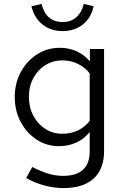

<svg xmlns="http://www.w3.org/2000/svg" viewBox="-20 -737 640 976"><path d="M303 219Q254 219 204.5 205.5Q155 192 113 168L144 112Q189 135 226 146Q263 157 300 157Q436 157 436 32V-66Q408 -31 368 -12.5Q328 6 280 6Q217 6 166 -27.5Q115 -61 85 -117.5Q55 -174 55 -244Q55 -314 85.5 -370.5Q116 -427 168 -460.5Q220 -494 284 -494Q330 -494 369 -476.5Q408 -459 437 -425V-488H509V31Q509 122 456 170.5Q403 219 303 219ZM298 -57Q341 -57 377 -74.5Q413 -92 436 -123V-364Q412 -395 375.5 -412.5Q339 -430 298 -430Q249 -430 210.5 -406Q172 -382 149.5 -340Q127 -298 127 -244Q127 -191 149.5 -148.5Q172 -106 210.5 -81.5Q249 -57 298 -57ZM299 -579Q238 -579 196 -612.5Q154 -646 140 -705L191 -717Q214 -625 299 -625Q340 -625 367.5 -649Q395 -673 406 -717L456 -705Q443 -646 401 -612.5Q359 -579 299 -579Z"/></svg>

Font: Red Hat Mono VF Light
Style: Regular
Weight: 300
Monospace: yes
Designer: Pentagram, MCKL
Foundry: Pentagram, MCKL
Version: Version 1.023